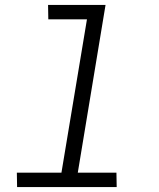

<svg xmlns="http://www.w3.org/2000/svg" viewBox="-20 -755 640 775"><path d="M451 0H49L48 -58H228L331 -677H175L174 -735H406L294 -58H450Z"/></svg>

Font: Iosevka Light Extended Oblique
Style: Regular
Weight: 300
Width: 7
Italic angle: -9°
Monospace: yes
Designer: Belleve Invis
Foundry: Belleve Invis
Version: Version 32.5.0; ttfautohint (v1.8.4)